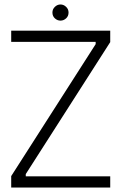

<svg xmlns="http://www.w3.org/2000/svg" viewBox="-20 -837 542 857"><path d="M472 -649 95 -60V-50H472V0H30V-51L407 -640V-650H30V-700H472ZM250 -745Q236 -745 225 -755Q214 -765 214 -781Q214 -796 225 -806.5Q236 -817 250 -817Q264 -817 275 -806.5Q286 -796 286 -781Q286 -765 275 -755Q264 -745 250 -745Z"/></svg>

Font: Phudu Light
Style: Regular
Weight: 300
Version: Version 1.005;gftools[0.9.23]